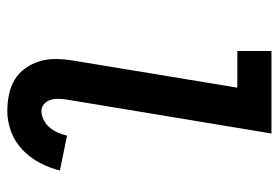

<svg xmlns="http://www.w3.org/2000/svg" viewBox="-142 -634 783 540"><g transform="rotate(90 250.0 -363.5)"><path d="M292 8Q268 8 244.5 3Q221 -2 202.5 -13.5Q184 -25 171 -43.5Q158 -62 151.5 -84Q145 -106 145.5 -130Q146 -154 150 -178L226 -639H123V-735H355L260 -162Q258 -150 257.5 -138Q257 -126 260 -115Q263 -104 271.5 -96Q280 -88 292 -88Q304 -88 317 -94.5Q330 -101 338.5 -111.5Q347 -122 352.5 -134.5Q358 -147 361 -160L459 -140Q452 -111 437.5 -83.5Q423 -56 400.5 -34.5Q378 -13 349 -2.5Q320 8 292 8Z"/></g></svg>

Font: Iosevka Slab
Style: Bold Italic
Weight: 700
Italic angle: -9°
Monospace: yes
Designer: Belleve Invis
Foundry: Belleve Invis
Version: Version 11.1.0; ttfautohint (v1.8.3)